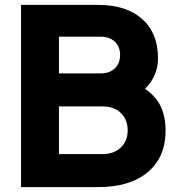

<svg xmlns="http://www.w3.org/2000/svg" viewBox="-20 -765 730 785"><path d="M66 -745H381Q496 -745 561 -687.5Q626 -630 626 -527Q626 -454 573 -402Q619 -370 638 -328Q657 -286 657 -232Q657 -122 584 -61Q511 0 381 0H66ZM399 -135Q445 -135 473.5 -161.5Q502 -188 502 -232Q502 -276 474 -303Q446 -330 399 -330H221V-135ZM392 -465Q428 -465 449.5 -485.5Q471 -506 471 -540Q471 -574 449.5 -594.5Q428 -615 392 -615H221V-465Z"/></svg>

Font: Evergrow Sans 
Style: ExtraBold
Weight: 800
Foundry: 10Web
Version: Version 1.000